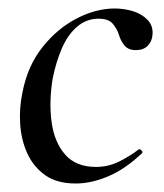

<svg xmlns="http://www.w3.org/2000/svg" viewBox="-20 -419 386 452"><path d="M158 13Q114 13 86.5 -6.5Q59 -26 44.5 -57.5Q30 -89 27.5 -127Q25 -165 33 -202Q45 -264 80 -308Q115 -352 160.5 -375.5Q206 -399 250 -399Q274 -399 295 -392Q316 -385 328.5 -371Q341 -357 339 -337Q338 -322 328 -311.5Q318 -301 300 -301Q282 -301 273 -312Q264 -323 260 -337Q256 -350 246 -362.5Q236 -375 212 -375Q184 -375 162 -356.5Q140 -338 126 -306Q112 -274 104 -234Q95 -179 101.5 -131.5Q108 -84 133.5 -55Q159 -26 206 -26Q235 -26 261 -39Q287 -52 306 -67Q309 -69 313 -65Q317 -61 314 -58Q275 -21 235 -4Q195 13 158 13Z"/></svg>

Font: Cormorant Light Medium
Style: Italic
Weight: 500
Italic angle: -10°
Version: Version 4.000